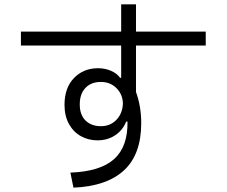

<svg xmlns="http://www.w3.org/2000/svg" viewBox="-20 -826 1040 881"><path d="M924 -617H604V-404Q628 -338 628 -261Q628 -117 548.5 -44Q469 29 317 35L303 -34Q440 -39 503.5 -96Q567 -153 565 -268H559Q543 -228 508 -205Q473 -182 427 -182Q386 -182 351.5 -201Q317 -220 296.5 -257Q276 -294 276 -345Q276 -423 319.5 -468Q363 -513 430 -513Q462 -513 489.5 -501Q517 -489 531 -469H536V-617H76V-681H536V-806H604V-681H924ZM544 -351Q543 -393 514.5 -421.5Q486 -450 443 -450Q398 -450 372 -422.5Q346 -395 346 -347Q346 -299 372.5 -273Q399 -247 443 -247Q486 -247 514 -276Q542 -305 544 -351Z"/></svg>

Font: IBM Plex Sans SC
Style: Regular
Weight: 400
Designer: Mike Abbink; Paul van der Laan; Pieter van Rosmalen; Eunyou Noh; Wujin Sim; Chorong Kim; Dohee Lee; Yejin We; Jinhee Kim
Foundry: Sandoll Inc.
Version: Version 1.000